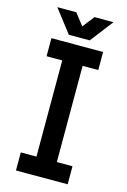

<svg xmlns="http://www.w3.org/2000/svg" viewBox="-133 -951 670 1013"><g transform="rotate(15 202.5 -444.5)"><path d="M61.5 -722.7H343.8V-624H258.3V-98.6H343.8V0H61.5V-98.6H147V-624H61.5ZM152.8 -888.7 202.6 -824.7 252.4 -888.7H356L259.8 -763.7H145.5L49.3 -888.7Z"/></g></svg>

Font: Giphurs Medium
Style: Regular
Weight: 500
Version: Version 0.920; ttfautohint (v1.8.4.7-5d5b)